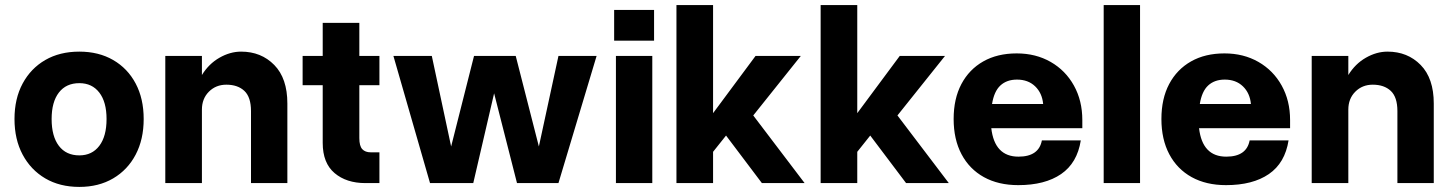

<svg xmlns="http://www.w3.org/2000/svg" viewBox="-20 -720 5704 755"><path d="M37 -252Q37 -332 69 -391.5Q101 -451 158 -484Q215 -517 292 -517Q368 -517 425 -484Q482 -451 513.5 -391.5Q545 -332 545 -252Q545 -172 513.5 -112Q482 -52 425 -18.5Q368 15 292 15Q215 15 158 -18.5Q101 -52 69 -112Q37 -172 37 -252ZM399 -252Q399 -319 370.5 -356Q342 -393 292 -393Q240 -393 211.5 -356Q183 -319 183 -252Q183 -184 211.5 -146.5Q240 -109 292 -109Q342 -109 370.5 -146.5Q399 -184 399 -252Z M967 -283Q967 -338 941 -362.5Q915 -387 870 -387Q829 -387 801.5 -359.5Q774 -332 774 -289V0H630V-500H774V-425Q801 -469 843 -493Q885 -517 928 -517Q1007 -517 1058.5 -464.5Q1110 -412 1110 -313V0H967Z M1472 -121V0H1417Q1342 0 1295.5 -39.5Q1249 -79 1249 -158V-385H1170V-500H1249V-630H1393V-500H1472V-385H1393V-177Q1393 -146 1404.5 -133.5Q1416 -121 1438 -121Z M1527 -500H1678L1754 -144L1844 -500H2008L2099 -144L2176 -500H2326L2176 0H2013L1923 -353L1841 0H1671Z M2395 -681H2552V-560H2395ZM2402 -500H2545V0H2402Z M2951 -500H3129L2942 -266L3144 0H2976L2835 -187L2784 -123V0H2640V-700H2784V-275Z M3518 -500H3696L3509 -266L3711 0H3543L3402 -187L3351 -123V0H3207V-700H3351V-275Z M3730 -252Q3730 -332 3760.5 -389.5Q3791 -447 3846.5 -478.5Q3902 -510 3978 -510Q4053 -510 4111.5 -476.5Q4170 -443 4203 -383.5Q4236 -324 4236 -248V-216H3878Q3891 -104 3985 -104Q4065 -104 4077 -168H4230Q4216 -79 4152.5 -35.5Q4089 8 3984 8Q3906 8 3849 -23.5Q3792 -55 3761 -113.5Q3730 -172 3730 -252ZM3979 -407Q3939 -407 3914 -384Q3889 -361 3881 -311H4082Q4078 -354 4050.5 -380.5Q4023 -407 3979 -407Z M4320 -700H4463V0H4320Z M4547 -252Q4547 -332 4577.5 -389.5Q4608 -447 4663.5 -478.5Q4719 -510 4795 -510Q4870 -510 4928.5 -476.5Q4987 -443 5020 -383.5Q5053 -324 5053 -248V-216H4695Q4708 -104 4802 -104Q4882 -104 4894 -168H5047Q5033 -79 4969.5 -35.5Q4906 8 4801 8Q4723 8 4666 -23.5Q4609 -55 4578 -113.5Q4547 -172 4547 -252ZM4796 -407Q4756 -407 4731 -384Q4706 -361 4698 -311H4899Q4895 -354 4867.5 -380.5Q4840 -407 4796 -407Z M5475 -283Q5475 -338 5449 -362.5Q5423 -387 5378 -387Q5337 -387 5309.5 -359.5Q5282 -332 5282 -289V0H5138V-500H5282V-425Q5309 -469 5351 -493Q5393 -517 5436 -517Q5515 -517 5566.5 -464.5Q5618 -412 5618 -313V0H5475Z"/></svg>

Font: Overused Grotesk
Style: Bold
Weight: 700
Version: Version 0.003